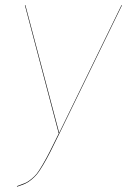

<svg xmlns="http://www.w3.org/2000/svg" viewBox="-20 -700 482 727"><path d="M441.9 -680.2 205.1 -194.8Q182.6 -148.9 170.2 -124.3Q157.7 -99.6 143.3 -75.4Q128.9 -51.3 120.6 -41Q112.3 -30.8 99.4 -20Q86.4 -9.3 75.2 -4.4Q64 0.5 44.9 6.8L43.9 4.9Q63 -2 74.2 -6.6Q85.4 -11.2 98.6 -22Q111.8 -32.7 119.6 -42.7Q127.4 -52.7 141.8 -77.1Q156.2 -101.6 168.2 -125.5Q180.2 -149.4 203.1 -195.8H202.1L74.2 -680.2H76.2L204.1 -196.8L439.9 -680.2Z"/></svg>

Font: Fira Sans Compressed Two
Style: Italic
Weight: 100
Width: 3
Italic angle: -8°
Designer: Carrois Corporate & Edenspiekermann AG
Foundry: Carrois Corporate GbR & Edenspiekermann AG
Version: Version 4.203;PS 004.203;hotconv 1.0.88;makeotf.lib2.5.64775